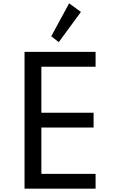

<svg xmlns="http://www.w3.org/2000/svg" viewBox="-20 -1138 684 1158"><path d="M128 0V-825H556.5V-735.5H229.5V-458H544.5V-369H229.5V-89.5H556.5V0ZM334.5 -884 289 -919 397 -1118 468 -1066Z"/></svg>

Font: Spartan Thin Medium
Style: Regular
Weight: 500
Version: Version 1.004